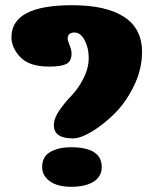

<svg xmlns="http://www.w3.org/2000/svg" viewBox="-20 -711 617 738"><path d="M142 -69Q142 -109 173.5 -127Q205 -145 253 -145Q371 -145 371 -69Q371 -32 339.5 -12.5Q308 7 253 7Q201 7 171.5 -14.5Q142 -36 142 -69ZM526 -511Q526 -446 495.5 -382.5Q465 -319 422 -276Q379 -233 334.5 -206Q290 -179 260 -179Q187 -179 187 -230Q187 -256 208 -286.5Q229 -317 254 -342.5Q279 -368 300 -408Q321 -448 321 -489Q321 -526 305.5 -556Q290 -586 266 -586Q240 -586 240 -561Q240 -556 247.5 -537.5Q255 -519 255 -506Q255 -474 233.5 -464.5Q212 -455 169 -455Q93 -455 58.5 -491Q24 -527 24 -568Q24 -691 257 -691Q388 -691 457 -646Q526 -601 526 -511Z"/></svg>

Font: Coiny 2.0
Style: Regular
Weight: 400
Version: Version 1.001 July 11, 2018